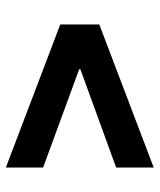

<svg xmlns="http://www.w3.org/2000/svg" viewBox="34 -670 532 639"><g transform="rotate(-90 299.5 -350.0)"><path d="M538 -415V-285L62 -104V-229L389 -348V-352L62 -472V-596Z"/></g></svg>

Font: CMG Sans
Style: Bold
Weight: 700
Designer: Julieta Ulanovsky
Foundry: Julieta Ulanovsky
Version: Version 7.200